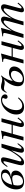

<svg xmlns="http://www.w3.org/2000/svg" viewBox="1617 -2098 492 3766"><g transform="rotate(-90 1863.0 -215.0)"><path d="M276 -245C356 -258 423 -294 423 -358C423 -419 372 -441 314 -441C105 -441 31 -256 31 -146C31 -59 62 11 187 11C292 11 400 -60 400 -151C400 -243 318 -243 276 -243ZM357 -360C357 -280 233 -246 123 -223C159 -378 244 -420 294 -420C333 -420 357 -400 357 -360ZM313 -148C313 -83 268 -10 187 -10C130 -10 107 -53 107 -112C107 -144 115 -184 119 -195C150 -206 213 -221 247 -221C291 -221 313 -198 313 -148Z M923 -119C872 -52 856 -38 840 -38C833 -38 829 -44 829 -55C829 -67 839 -110 844 -129L927 -432H853C804 -298 790 -260 743 -189C681 -95 635 -42 601 -42C586 -42 581 -52 581 -67C581 -71 583 -80 584 -83L638 -281C650 -324 660 -378 660 -393C660 -424 644 -441 614 -441C567 -441 536 -421 471 -322L485 -312C536 -379 557 -394 573 -394C580 -394 583 -388 583 -377C583 -365 572 -322 566 -299L531 -170C512 -101 504 -61 504 -42C504 -5 522 11 557 11C628 11 678 -42 796 -236C764 -128 751 -61 751 -39C751 -8 769 9 799 9C847 9 872 -11 937 -110Z M1427 -117C1420 -108 1413 -99 1406 -91C1377 -54 1359 -38 1345 -38C1333 -38 1329 -47 1329 -56C1329 -64 1334 -81 1343 -117L1426 -432H1353L1299 -233H1126L1184 -439L1180 -441C1127 -430 1098 -424 1019 -415V-400C1070 -399 1084 -393 1084 -373C1084 -367 1083 -355 1082 -350L989 0H1062L1120 -211H1294L1270 -120C1256 -68 1254 -55 1254 -45C1254 -7 1276 9 1301 9C1348 9 1373 -11 1441 -104Z M1820 -107C1766 -50 1728 -25 1675 -25C1618 -25 1586 -67 1586 -139C1586 -228 1621 -313 1677 -372C1706 -402 1746 -420 1786 -420C1809 -420 1823 -412 1823 -400C1823 -381 1808 -370 1808 -352C1808 -332 1819 -312 1847 -312C1873 -312 1895 -333 1895 -360C1895 -407 1851 -441 1790 -441C1729 -441 1672 -419 1623 -380C1552 -323 1500 -236 1500 -143C1500 -41 1554 11 1647 11C1722 11 1775 -20 1836 -97Z M2159 -213C2162 -257 2202 -369 2266 -432L2256 -441C2236 -424 2214 -418 2185 -418C2129 -418 2103 -441 2048 -441C1980 -441 1958 -406 1926 -336L1938 -330C1959 -369 1982 -383 2010 -383C2056 -383 2082 -369 2116 -369C2149 -369 2178 -377 2190 -382L2191 -380C2122 -320 2055 -210 2055 -113C2055 -38 2089 11 2196 11C2328 11 2442 -80 2442 -183C2442 -240 2404 -285 2319 -285C2249 -285 2200 -249 2162 -213ZM2356 -179C2356 -116 2295 -13 2201 -13C2157 -13 2132 -37 2132 -66C2132 -136 2150 -181 2183 -206C2197 -217 2240 -247 2284 -247C2320 -247 2356 -232 2356 -179Z M2939 -117C2932 -108 2925 -99 2918 -91C2889 -54 2871 -38 2857 -38C2845 -38 2841 -47 2841 -56C2841 -64 2846 -81 2855 -117L2938 -432H2865L2811 -233H2638L2696 -439L2692 -441C2639 -430 2610 -424 2531 -415V-400C2582 -399 2596 -393 2596 -373C2596 -367 2595 -355 2594 -350L2501 0H2574L2632 -211H2806L2782 -120C2768 -68 2766 -55 2766 -45C2766 -7 2788 9 2813 9C2860 9 2885 -11 2953 -104Z M3694 -105 3679 -117 3658 -91C3628 -54 3610 -38 3593 -38C3585 -38 3581 -43 3581 -54C3581 -58 3585 -76 3591 -99L3649 -315C3658 -348 3662 -369 3662 -382C3662 -416 3641 -441 3604 -441C3584 -441 3565 -436 3541 -421C3492 -390 3451 -340 3381 -229C3408 -306 3421 -362 3421 -381C3421 -417 3401 -441 3361 -441C3300 -441 3230 -375 3141 -230L3199 -439L3196 -441C3141 -430 3113 -426 3034 -415V-400H3059C3086 -400 3100 -393 3100 -378C3100 -371 3091 -320 3075 -262L3002 0H3077C3125 -158 3139 -194 3173 -246C3229 -331 3288 -389 3322 -389C3335 -389 3344 -380 3344 -364C3344 -351 3320 -245 3276 -93L3249 0H3324C3363 -154 3383 -203 3432 -272C3482 -342 3533 -389 3563 -389C3574 -389 3583 -380 3583 -368C3583 -363 3581 -350 3576 -330L3518 -103C3508 -64 3505 -47 3505 -37C3505 -7 3519 9 3545 9C3592 9 3636 -24 3689 -98Z"/></g></svg>

Font: STIXGeneral
Style: Italic
Weight: 400
Italic angle: -16.33°
Designer: MicroPress Inc., with final additions and corrections provided by Coen Hoffman, Elsevier (retired)
Version: Version 1.1.0